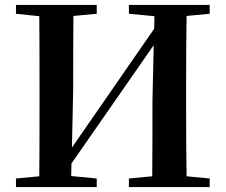

<svg xmlns="http://www.w3.org/2000/svg" viewBox="-20 -762 919 782"><path d="M45 0V-35L140 -44Q141 -143 141 -346V-395Q141 -596 140 -696L45 -706V-742H374V-706L279 -697Q278 -597 278 -395L273 -161L608 -645L609 -696L505 -706V-742H834V-706L740 -697Q738 -597 738 -395V-346Q738 -144 740 -44L834 -35V0H505V-35L600 -44Q601 -143 601 -354L606 -578L271 -96L270 -45L374 -35V0Z"/></svg>

Font: GenRyuMin TW B
Style: Regular
Weight: 700
Version: Version 1.501;PS 1;hotconv 16.6.51;makeotf.lib2.5.65220